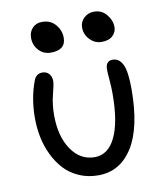

<svg xmlns="http://www.w3.org/2000/svg" viewBox="-83 -837 743 870"><g transform="rotate(-10 289.0 -402.0)"><path d="M418.9 -627.9Q388.2 -627.9 365.5 -651.6Q342.8 -675.3 342.8 -707Q342.8 -733.4 361.8 -751.2Q380.9 -769 408.2 -769Q443.4 -769 465.6 -742.2Q487.8 -715.3 487.8 -684.1Q487.8 -661.6 470.5 -644.8Q453.1 -627.9 418.9 -627.9ZM184.1 -620.1Q150.9 -620.1 128.9 -643.8Q106.9 -667.5 106.9 -701.2Q106.9 -728.5 123.8 -746.3Q140.6 -764.2 168 -764.2Q207.5 -764.2 230.2 -737.1Q252.9 -710 252.9 -676.8Q252.9 -620.1 184.1 -620.1ZM299.8 -35.2Q251.5 -35.2 211.2 -53Q170.9 -70.8 143.6 -100.6Q116.2 -130.4 97.2 -169.9Q78.1 -209.5 69.6 -252.4Q61 -295.4 61 -339.8Q61 -431.2 89.8 -507.8Q100.6 -538.1 129.9 -538.1Q148.9 -538.1 160.4 -525.1Q171.9 -512.2 171.9 -491.2Q171.9 -476.1 160.4 -432.4Q148.9 -388.7 148.9 -337.9Q148.9 -240.7 190.2 -179.9Q231.4 -119.1 297.9 -119.1Q359.9 -119.1 393.3 -188.5Q426.8 -257.8 426.8 -389.2Q426.8 -420.4 423.8 -453.6Q420.9 -486.8 420.9 -500Q420.9 -540 453.1 -540Q483.9 -540 499.5 -507.3Q515.1 -474.6 515.1 -395Q515.1 -217.8 457.8 -126.5Q400.4 -35.2 299.8 -35.2Z"/></g></svg>

Font: Shantell Sans Bouncy
Style: Regular
Weight: 400
Designer: Stephen Nixon, Anya Danilova, Shantell Martin
Foundry: Arrow Type
Version: Version 1.006;[9816181b4]